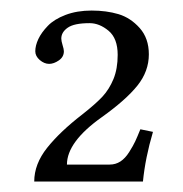

<svg xmlns="http://www.w3.org/2000/svg" viewBox="-20 -708 347 364"><path d="M73.2 -586.9Q64 -586.9 55.4 -594.2Q46.9 -601.6 46.9 -610.8Q46.9 -621.6 52.7 -634Q58.6 -646.5 70.6 -658.9Q82.5 -671.4 104.2 -679.7Q126 -688 153.8 -688Q181.6 -688 204.6 -681.2Q227.5 -674.3 244.9 -654.8Q262.2 -635.3 262.2 -605Q262.2 -572.8 240.5 -545.7Q218.8 -518.6 172.9 -485.8Q106.9 -439 106.9 -396H188Q199.2 -396 208.3 -401.9Q217.3 -407.7 224.9 -419.7Q232.4 -431.6 236.3 -439.9Q240.2 -448.2 246.1 -462.9L270 -458Q255.4 -408.7 251 -363.8H44.9Q44.9 -397 69.3 -427.7Q93.8 -458.5 136.2 -491.2Q161.6 -511.2 174.3 -524.9Q187 -538.6 195.1 -558.1Q203.1 -577.6 203.1 -604Q203.1 -635.3 185.8 -649.7Q168.5 -664.1 149.9 -664.1Q120.6 -664.1 108.4 -655.5Q96.2 -647 96.2 -634.8Q96.2 -630.4 98.6 -622.6Q101.1 -614.7 101.1 -610.8Q101.1 -600.1 91.6 -593.5Q82 -586.9 73.2 -586.9Z"/></svg>

Font: 1195748ac6049af8 - subset of Linux Libertine
Style: Regular
Weight: 400
Designer: Philipp H. Poll
Foundry: Philipp H. Poll
Version: Version 4.1.8